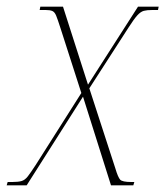

<svg xmlns="http://www.w3.org/2000/svg" viewBox="-43 -556 496 576"><path d="M-23 0 -20 -10H-6Q12 -10 22 -13Q32 -16 40.5 -27Q49 -38 64 -61L201 -277L138 -473Q130 -498 125.5 -509Q121 -520 114 -523Q107 -526 94 -526H76L78 -536H146L221 -302L371 -536H433L431 -526H414Q398 -526 388.5 -523.5Q379 -521 369 -510Q359 -499 343 -474L225 -291L303 -51Q311 -24 317.5 -17Q324 -10 351 -10H360L357 0H290L206 -266L37 0Z"/></svg>

Font: Noto Serif Display SemiCondensed Thin
Style: Italic
Weight: 100
Width: 4
Italic angle: -12°
Designer: Monotype Design Team
Foundry: Monotype Imaging Inc.
Version: Version 2.009